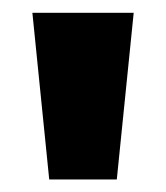

<svg xmlns="http://www.w3.org/2000/svg" viewBox="-20 -645 259 300"><path d="M56.9 -364.6 30.6 -625H188.9L162.5 -364.6Z"/></svg>

Font: Afacad Flux ExtraBold
Style: Regular
Weight: 800
Designer: Kristian Moeller
Foundry: Dicotype
Version: Version 1.100